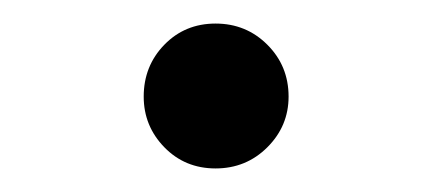

<svg xmlns="http://www.w3.org/2000/svg" viewBox="-20 -443 367 163"><path d="M163 -300Q137 -300 119.5 -318Q102 -336 102 -361Q102 -387 119.5 -405Q137 -423 163 -423Q189 -423 207 -405Q225 -387 225 -361Q225 -336 207 -318Q189 -300 163 -300Z"/></svg>

Font: Noto Serif JP ExtraLight
Style: Regular
Weight: 400
Version: Version 2.003-H1;hotconv 1.1.1;makeotfexe 2.6.0